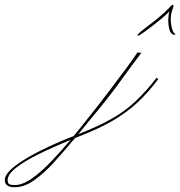

<svg xmlns="http://www.w3.org/2000/svg" viewBox="-499 -472 753 803"><path d="M81 -332Q90 -341 113.5 -358.5Q137 -376 165 -399Q193 -422 215 -446Q222 -454 225 -451.5Q228 -449 226 -444Q223 -436 219 -422Q215 -408 215 -391Q215 -373 219.5 -355.5Q224 -338 231 -332Q236 -328 233 -326.5Q230 -325 222 -329Q212 -335 208 -354.5Q204 -374 205 -394.5Q206 -415 210 -425Q196 -410 171 -389.5Q146 -369 122.5 -351.5Q99 -334 88 -327Q76 -320 76.5 -324Q77 -328 81 -332ZM76 -253Q81 -252 83.5 -251.5Q86 -251 93 -252Q54 -201 2 -129Q-50 -57 -120 26Q-133 42 -146 58Q-159 74 -172 90L-171 89Q-89 57 -32.5 25Q24 -7 68 -48.5Q112 -90 156 -147L163 -141Q119 -83 74 -41.5Q29 0 -28 33Q-85 66 -167 98Q-176 102 -185 105Q-229 158 -271.5 205Q-314 252 -355.5 281.5Q-397 311 -437 311Q-479 311 -479 281Q-479 256 -439 224.5Q-399 193 -333.5 160Q-268 127 -191 97Q-175 78 -160 59Q-145 40 -130 21Q-81 -40 -38 -97Q5 -154 36 -196Q67 -238 76 -253ZM-467 281Q-467 294 -460.5 298Q-454 302 -437 302Q-406 302 -368 276Q-330 250 -288.5 207Q-247 164 -204 113Q-275 142 -335 171.5Q-395 201 -431 229Q-467 257 -467 281Z"/></svg>

Font: Kapakana Light
Style: Regular
Weight: 300
Designer: Kyosuke Nagai
Version: Version 1.000